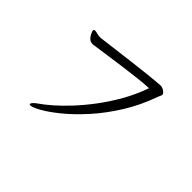

<svg xmlns="http://www.w3.org/2000/svg" viewBox="-127 -944 1254 1254"><g transform="rotate(45 500.0 -317.0)"><path d="M254 -607Q305 -613 370.5 -621.5Q436 -630 506 -638.5Q576 -647 640 -654Q704 -661 752 -664Q760 -664 771.5 -659Q783 -654 792 -646Q801 -637 801 -630Q801 -623 797 -616Q793 -609 790 -600Q748 -481 686 -382Q624 -283 555 -206.5Q486 -130 421 -77Q356 -24 307.5 3Q259 30 239 30Q231 30 231 24Q231 19 240 8.5Q249 -2 268 -15Q299 -36 343 -74Q387 -112 437.5 -166Q488 -220 538.5 -287Q589 -354 633.5 -432Q678 -510 709 -598Q665 -596 607.5 -589.5Q550 -583 487.5 -574.5Q425 -566 365.5 -557.5Q306 -549 257 -542Q253 -541 249.5 -541Q246 -541 243 -541Q223 -541 209.5 -555Q196 -569 189.5 -585Q183 -601 183 -605Q183 -614 192 -615H195Q204 -615 217 -611Q230 -607 246 -607Z"/></g></svg>

Font: Moon Stars Kai HW
Style: Regular
Weight: 400
Designer: GuiWonder
Version: Version 1.101